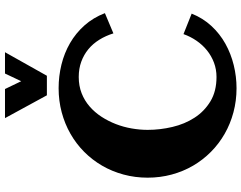

<svg xmlns="http://www.w3.org/2000/svg" viewBox="-122 -860 995 792"><g transform="rotate(-90 376.0 -463.5)"><path d="M718.3 -528.8 634.8 -493.7Q625 -525.4 608.6 -551.8Q592.3 -578.1 569.6 -596.9Q546.9 -615.7 518.1 -626.2Q489.3 -636.7 455.1 -636.7Q418.5 -636.7 387.9 -624.8Q357.4 -612.8 333.3 -591.8Q309.1 -570.8 291 -543Q272.9 -515.1 260.7 -483.6Q248.5 -452.1 242.7 -418.5Q236.8 -384.8 236.8 -352.5Q236.8 -301.3 248.8 -250.5Q260.7 -199.7 286.9 -159.2Q313 -118.7 354.5 -93.5Q396 -68.4 455.1 -68.4Q486.3 -68.4 514.2 -78.9Q542 -89.4 564.7 -107.7Q587.4 -126 604.5 -150.9Q621.6 -175.8 631.8 -204.6L716.3 -170.9Q697.8 -124.5 665.5 -89.6Q633.3 -54.7 592 -31.7Q550.8 -8.8 503.7 2.7Q456.5 14.2 408.7 14.2Q356.9 14.2 309.3 1.5Q261.7 -11.2 220.7 -34.7Q179.7 -58.1 146.2 -91.3Q112.8 -124.5 89.1 -165Q65.4 -205.6 52.5 -253.2Q39.6 -300.8 39.6 -352.5Q39.6 -404.3 52.5 -451.9Q65.4 -499.5 89.1 -540.3Q112.8 -581.1 146.2 -614.3Q179.7 -647.5 220.7 -670.9Q261.7 -694.3 309.3 -707Q356.9 -719.7 408.7 -719.7Q458.5 -719.7 506.1 -708Q553.7 -696.3 594.7 -672.6Q635.7 -648.9 667.7 -613Q699.7 -577.1 718.3 -528.8ZM557.1 -940.9 460 -768.1H379.4L285.2 -940.9H405.3L437.5 -874L469.2 -940.9Z"/></g></svg>

Font: Aclonica
Style: Regular
Weight: 400
Designer: Astigmatic (AOETI)
Foundry: Astigmatic (AOETI)
Version: Version 1.000